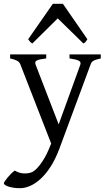

<svg xmlns="http://www.w3.org/2000/svg" viewBox="-43 -738 556 1002"><path d="M482.9 -433.1Q468.3 -429.7 459 -426.8Q449.7 -423.8 443.8 -420.2Q438 -416.5 434.8 -411.9Q431.6 -407.2 429.2 -399.9L266.1 40Q245.6 94.2 220.5 132.8Q195.3 171.4 168.2 196Q141.1 220.7 113.8 232.4Q86.4 244.1 62 244.1Q43.5 244.1 27.8 241.7Q12.2 239.3 1 235.6Q-10.3 231.9 -16.6 227.3Q-22.9 222.7 -22.9 218.3Q-22.9 215.3 -17.1 206.5Q-11.2 197.8 -2.4 187.3Q6.3 176.8 16.4 167Q26.4 157.2 34.2 152.3Q57.6 166 80.8 167Q104 168 122.1 161.1Q130.9 158.2 142.6 147.5Q154.3 136.7 166.3 121.1Q178.2 105.5 189.7 85.7Q201.2 65.9 210 44.9L224.1 11.2L64 -399.9Q59.6 -413.6 46.9 -420.7Q34.2 -427.7 9.8 -433.1V-454.1H198.2V-433.1Q179.2 -430.7 167.2 -428.2Q155.3 -425.8 148.7 -422.1Q142.1 -418.5 141.1 -413.1Q140.1 -407.7 143.1 -399.9L263.2 -88.9L376 -399.9Q378.4 -407.2 376.7 -412.4Q375 -417.5 368.4 -421.1Q361.8 -424.8 349.9 -427.5Q337.9 -430.2 319.8 -433.1V-454.1H482.9ZM413.1 -533.2Q407.2 -523.9 403.8 -519.5Q400.4 -515.1 392.1 -511.2L258.3 -642.1L126 -511.2Q122.1 -513.2 119.4 -515.1Q116.7 -517.1 114.5 -519.5Q112.3 -522 109.9 -525.4Q107.4 -528.8 104 -533.2L232.9 -718.3H285.2Z"/></svg>

Font: Gentium Kaktovik
Style: Regular
Weight: 400
Designer: J. Victor Gaultney and Annie Olsen
Foundry: SIL International
Version: Version 1.102; 2013; Maintenance release